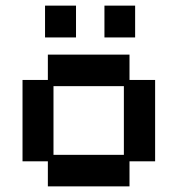

<svg xmlns="http://www.w3.org/2000/svg" viewBox="-20 -650 632 682"><path d="M150 12V-77H60V-366H150V-456H440V-366H531V-77H440V12ZM170 -100H420V-344H170ZM140 -517V-630H250V-517ZM351 -517V-630H460V-517Z"/></svg>

Font: Pixelify Sans Medium
Style: Regular
Weight: 500
Designer: Stefie Justprince
Foundry: Typecalism Foundryline
Version: Version 1.000;February 13, 2025;FontCreator 15.0.0.3015 64-b